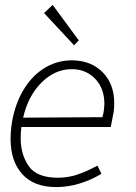

<svg xmlns="http://www.w3.org/2000/svg" viewBox="-20 -750 554 780"><path d="M64 -188Q64 -123 96.5 -75.5Q129 -28 215 -28Q255 -28 292 -40Q329 -52 376 -77L392 -44Q351 -19 303.5 -4.5Q256 10 208 10Q118 10 70.5 -42.5Q23 -95 23 -186Q23 -210 26 -235Q36 -314 70 -375.5Q104 -437 156.5 -471Q209 -505 273 -505Q350 -504 397 -456.5Q444 -409 444 -331Q444 -309 442 -297Q436 -264 430 -234H67Q64 -216 64 -188ZM396 -274Q401 -291 402 -303Q404 -321 404 -329Q404 -391 366.5 -430Q329 -469 272 -469Q203 -469 148.5 -414.5Q94 -360 74 -272ZM159 -697 194 -730 300 -586 281 -566Z"/></svg>

Font: Bellota Text Light
Style: Italic
Weight: 300
Italic angle: -7.5°
Designer: Kemie Guaida
Foundry: Kemie Guaida
Version: Version 4.001